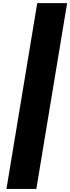

<svg xmlns="http://www.w3.org/2000/svg" viewBox="-20 -982 452 1236"><path d="M412.1 -961.9 213.9 234.4H21.5L219.7 -961.9Z"/></svg>

Font: Inter 17pt Black
Style: Italic
Weight: 900
Italic angle: -9.3988°
Version: Version 4.001;git-66647c0bb